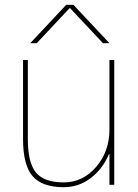

<svg xmlns="http://www.w3.org/2000/svg" viewBox="-20 -770 577 800"><path d="M436 -590H409L272 -736H270L133 -590H106L256 -750H286ZM436 -128H434Q408 -66 358 -28Q308 10 246 10Q155 10 115.5 -36.5Q76 -83 76 -190V-520H96V-190Q96 -92 130 -51Q164 -10 246 -10Q325 -10 380.5 -74.5Q436 -139 436 -230V-520H456V0H436Z"/></svg>

Font: M PLUS 1p Thin
Style: Regular
Weight: 250
Version: Version 1.062